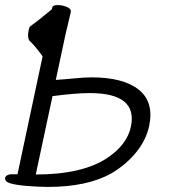

<svg xmlns="http://www.w3.org/2000/svg" viewBox="-96 -725 720 757"><path d="M72 -503Q43 -543 20 -565Q11 -577 17 -606Q19 -617 23 -621L55 -645Q90 -673 108 -688L110 -695Q112 -705 131 -705Q150 -705 168 -697.5Q186 -690 183 -677L162 -588L124 -410Q156 -412 197 -416Q238 -420 265 -420Q390 -420 451 -371.5Q512 -323 492 -228Q480 -172 440 -123.5Q400 -75 344 -42Q249 12 92 12L55 11Q-54 6 -71 -10Q-77 -17 -76 -23Q-73 -36 -53 -38H-27ZM258 -358Q202 -358 111 -346L45 -37Q230 -37 328 -103Q405 -155 420 -225Q448 -358 258 -358Z"/></svg>

Font: LXGW Bright GB
Style: Italic
Weight: 400
Italic angle: -12°
Designer: Christian Thalmann (Catharsis Fonts)
Foundry: LXGW / Christian Thalmann (Catharsis Fonts) / Fontworks Inc.
Version: Version 5.510